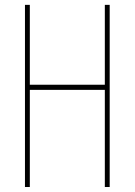

<svg xmlns="http://www.w3.org/2000/svg" viewBox="-20 -750 540 770"><path d="M419.9 -730.5V0H400.4V-389.6H99.6V0H80.1V-730.5H99.6V-410.2H400.4V-730.5Z"/></svg>

Font: Mgen+ 1m thin
Style: Regular
Weight: 100
Designer: [Source Han Sans]
Ryoko NISHIZUKA  (kana & ideographs); Paul D. Hunt (Latin, Greek & Cyrillic); Wenlong ZHANG  (bopomofo
Version: Version 1.059.20150602